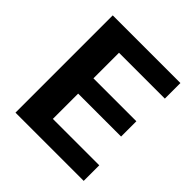

<svg xmlns="http://www.w3.org/2000/svg" viewBox="-188 -838 977 977"><g transform="rotate(45 300.5 -350.0)"><path d="M193 -112H562V0H71V-700H558V-588H193L228 -675V-346L193 -404H537V-294H193L228 -352V-25Z"/></g></svg>

Font: Pathway Extreme 8pt Thin 12pt
Style: Bold
Weight: 700
Version: Version 1.001;gftools[0.9.26]